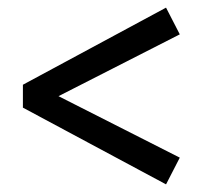

<svg xmlns="http://www.w3.org/2000/svg" viewBox="-20 -551 536 503"><path d="M40 -269V-329L415 -531L451 -461L92 -278V-320L451 -138L415 -68Z"/></svg>

Font: Lisu Bosa Black
Style: Regular
Weight: 900
Designer: David Morse, Annie Olsen, Victor Gaultney, Frank Grießhammer (Latin)
Foundry: SIL International
Version: Version 2.000